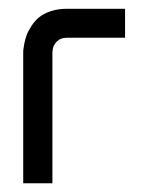

<svg xmlns="http://www.w3.org/2000/svg" viewBox="-20 -420 373 440"><path d="M133.3 -333.5Q118.7 -333.5 110.4 -325Q102.1 -316.4 101.1 -308.1L100.1 -299.8V0H33.2V-299.8Q33.2 -301.8 33.4 -305.4Q33.7 -309.1 35.6 -319.6Q37.6 -330.1 41 -339.4Q44.4 -348.6 52 -360.4Q59.6 -372.1 69.6 -380.4Q79.6 -388.7 96.2 -394.3Q112.8 -399.9 133.3 -399.9H266.6V-333.5Z"/></svg>

Font: Malkor
Style: Regular
Weight: 400
Version: Version 1.3